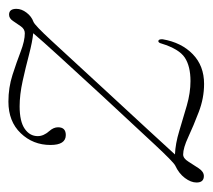

<svg xmlns="http://www.w3.org/2000/svg" viewBox="-44 -442 494 445"><g transform="rotate(-90 202.5 -219.0)"><path d="M334.5 -88.5Q327 -45 300 -18.8Q273 7.5 231 7.5Q198 7.5 166 -4.8Q134 -17 108.2 -29Q82.5 -41 67.5 -41Q58.5 -41 51 -29Q43.5 -17 35.5 -5Q27.5 7 17.5 7Q2.5 7 2.5 -10Q2.5 -23 13 -37Q23.5 -51 42 -59.5Q50.5 -64 91 -107.5Q131.5 -151 202.5 -227.5Q256 -285.5 294.5 -327.8Q333 -370 348.5 -388.5Q328.5 -390.5 299 -398.2Q269.5 -406 237.8 -413Q206 -420 179 -420Q144 -420 127 -408.2Q110 -396.5 110 -378Q110 -364.5 121.5 -351.5Q130.5 -341.5 130.5 -331Q130.5 -313 112.5 -313Q89.5 -313 89.5 -348.5Q89.5 -389 116.8 -417.5Q144 -446 190 -446Q222.5 -446 252 -436.5Q281.5 -427 306.2 -417.5Q331 -408 348.5 -408Q358 -408 364.5 -417.2Q371 -426.5 377 -435.5Q383 -444.5 391.5 -444.5Q405 -444.5 405 -427.5Q405 -415.5 396.2 -404Q387.5 -392.5 375 -388Q367 -385 331.2 -346.2Q295.5 -307.5 213.5 -218.5Q161 -161.5 124.2 -121.8Q87.5 -82 67.5 -60Q92.5 -59 122 -50Q151.5 -41 181 -32.5Q210.5 -24 237.5 -24Q272 -24 292 -37.2Q312 -50.5 324.5 -91Q326.5 -99 330.5 -98.5Q335 -98 334.5 -88.5Z"/></g></svg>

Font: Fraunces 72pt Thin
Style: Italic
Weight: 100
Italic angle: -16°
Version: Version 1.000;[b76b70a41]